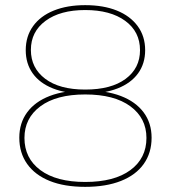

<svg xmlns="http://www.w3.org/2000/svg" viewBox="-20 -723 664 746"><path d="M311 3Q230 3 173 -20Q116 -43 85.5 -86Q55 -129 55 -188Q55 -245 85.5 -286.5Q116 -328 173 -350Q230 -372 311 -372Q392 -372 449.5 -350Q507 -328 538 -286.5Q569 -245 569 -188Q569 -129 538.5 -86Q508 -43 450 -20Q392 3 311 3ZM311 -16Q424 -16 486.5 -62Q549 -108 549 -187Q549 -264 486.5 -310Q424 -356 311 -356Q199 -356 137 -310Q75 -264 75 -187Q75 -108 137 -62Q199 -16 311 -16ZM311 -375Q412 -375 468 -416.5Q524 -458 524 -528Q524 -600 466.5 -642Q409 -684 311 -684Q214 -684 157 -642Q100 -600 100 -529Q100 -459 155.5 -417Q211 -375 311 -375ZM311 -359Q237 -359 185.5 -379.5Q134 -400 107 -438Q80 -476 80 -528Q80 -582 108.5 -621.5Q137 -661 189 -682Q241 -703 311 -703Q382 -703 434 -682Q486 -661 515 -621.5Q544 -582 544 -528Q544 -476 516.5 -438Q489 -400 437 -379.5Q385 -359 311 -359Z"/></svg>

Font: Montserrat Alternates Thin
Style: Regular
Weight: 100
Designer: Julieta Ulanovsky
Foundry: Julieta Ulanovsky
Version: Version 9.000